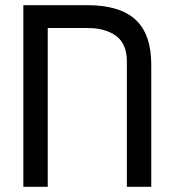

<svg xmlns="http://www.w3.org/2000/svg" viewBox="-20 -720 668 740"><path d="M164 0H70V-700H317Q441 -700 502 -644.5Q563 -589 563 -470V0H469V-483Q469 -551 427.5 -581.5Q386 -612 318 -612H164Z"/></svg>

Font: Baumans
Style: Regular
Weight: 400
Designer: Henadij Zarechnjuk
Foundry: Cyreal (www.cyreal.org)
Version: Version 001.001